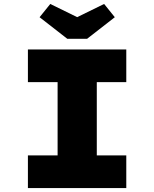

<svg xmlns="http://www.w3.org/2000/svg" viewBox="-20 -950 780 970"><path d="M121 0V-165H271V-535H121V-700H618V-535H469V-165H618V0ZM320 -754 180 -863 234 -930 385 -856H355L506 -930L560 -863L420 -754Z"/></svg>

Font: Lexend Exa ExtraBold
Style: Regular
Weight: 800
Designer: Bonnie Shaver-Troup, Thomas Jockin
Foundry: Lexend
Version: Version 1.007